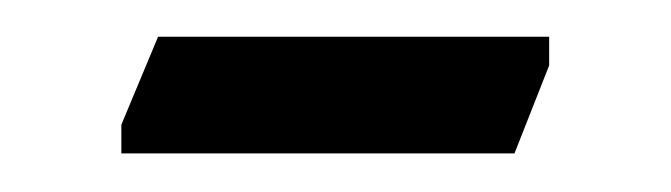

<svg xmlns="http://www.w3.org/2000/svg" viewBox="-20 -295 360 103"><path d="M274.6 -275.3V-259.9L256 -212.7H45.1V-228.1L64.8 -275.3Z"/></svg>

Font: Ancizar Sans Thin
Style: Regular
Weight: 100
Designer: Cesar Puertas, Viviana Monsalve, Julian Moncada, Julian Prieto, Jose Castro, Mariel Hernandez, Felipe Aragon, Sara Alarc
Version: Version 8.100